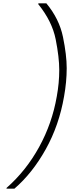

<svg xmlns="http://www.w3.org/2000/svg" viewBox="-20 -954 423 1160"><path d="M19 186 20 181Q138 77 216.5 -66Q295 -209 323 -371Q338 -453 338 -531Q338 -607 316.5 -716Q295 -825 211 -929L212 -934H260Q338 -840 360.5 -730.5Q383 -621 383 -542Q383 -460 367 -371Q337 -197 256.5 -52.5Q176 92 67 186Z"/></svg>

Font: Fz Poppins ExtLt
Style: Italic
Weight: 200
Italic angle: -10°
Designer: Ninad Kale (Devanagari), Jonny Pinhorn (Latin)
Foundry: Indian Type Foundry
Version: Vit hóa bi Vntype.Com & FontZin.Com